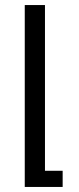

<svg xmlns="http://www.w3.org/2000/svg" viewBox="-20 -740 311 760"><path d="M78 -720H158V-64H228V0H78Z"/></svg>

Font: TASA Orbiter VF Text
Style: Regular
Weight: 400
Designer: Weizhong Zhang
Foundry: 本地遙控
Version: Version 1.001;Glyphs 3.2 (3192)